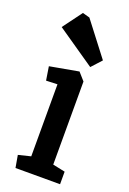

<svg xmlns="http://www.w3.org/2000/svg" viewBox="-143 -784 561 834"><g transform="rotate(20 138.0 -366.5)"><path d="M44 0 34 -57 91 -71V-404L39 -402L29 -465L162 -489L193 -454V-70L250 -58V0ZM199 -523 23 -644 89 -733 122 -724 241 -569Z"/></g></svg>

Font: Kreon Light Medium
Style: Regular
Weight: 500
Version: Version 2.002